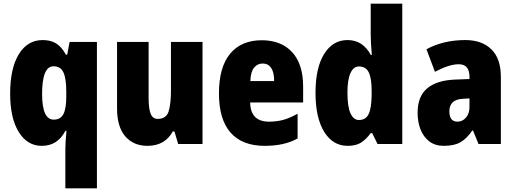

<svg xmlns="http://www.w3.org/2000/svg" viewBox="-20 -831 2787 1040"><path d="M334 -23Q334 -40 335.5 -64.5Q337 -89 340 -122H334Q313 -82 281.5 -61.5Q250 -41 206 -41Q128 -41 81.5 -116Q35 -191 35 -324Q35 -461 82 -537.5Q129 -614 211 -614Q255 -614 284.5 -595.5Q314 -577 337 -535H344L357 -604H505V189H334ZM271 -183Q308 -183 323.5 -213Q339 -243 339 -307V-334Q339 -406 323.5 -439Q308 -472 270 -472Q208 -472 208 -322Q208 -183 271 -183Z M1077 -604V-51H945L925 -119H916Q873 -41 779 -41Q703 -41 658.5 -92.5Q614 -144 614 -244V-604H785V-299Q785 -243 796 -215Q807 -187 834 -187Q881 -187 893.5 -228Q906 -269 906 -340V-604Z M1398 -613Q1503 -613 1562.5 -548.5Q1622 -484 1622 -361V-276H1335Q1337 -172 1437 -172Q1480 -172 1515.5 -182Q1551 -192 1592 -215V-81Q1521 -41 1414 -41Q1292 -41 1229 -112.5Q1166 -184 1166 -325Q1166 -467 1226.5 -540Q1287 -613 1398 -613ZM1403 -487Q1375 -487 1356.5 -465Q1338 -443 1336 -392H1465Q1465 -440 1448.5 -463.5Q1432 -487 1403 -487Z M1863 -41Q1783 -41 1736 -117Q1689 -193 1689 -328Q1689 -464 1736 -539Q1783 -614 1862 -614Q1905 -614 1936 -593.5Q1967 -573 1989 -533H1994Q1991 -566 1989.5 -595.5Q1988 -625 1988 -646V-811H2159V-51H2025L1996 -110H1988Q1963 -76 1935.5 -58.5Q1908 -41 1863 -41ZM1924 -181Q1961 -181 1976.5 -212.5Q1992 -244 1993 -314V-341Q1993 -407 1977.5 -439Q1962 -471 1924 -471Q1895 -471 1878.5 -435.5Q1862 -400 1862 -329Q1862 -253 1878.5 -217Q1895 -181 1924 -181Z M2501 -614Q2590 -614 2641.5 -564Q2693 -514 2693 -414V-51H2572L2542 -124H2538Q2509 -81 2475 -61Q2441 -41 2384 -41Q2337 -41 2305.5 -65Q2274 -89 2258 -129.5Q2242 -170 2242 -220Q2242 -309 2294 -352.5Q2346 -396 2445 -400L2523 -403V-415Q2523 -483 2465 -483Q2413 -483 2336 -442L2290 -564Q2333 -588 2386 -601Q2439 -614 2501 -614ZM2489 -296Q2414 -293 2414 -228Q2414 -172 2458 -172Q2485 -172 2504 -194Q2523 -216 2523 -251V-298Z"/></svg>

Font: Noto Sans Tamil UI Condensed Black
Style: Regular
Weight: 900
Width: 3
Designer: Jelle Bosma - Monotype Design Team
Foundry: Monotype Imaging Inc.
Version: Version 2.004; ttfautohint (v1.8.4.7-5d5b)